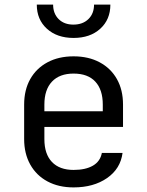

<svg xmlns="http://www.w3.org/2000/svg" viewBox="-20 -805 640 835"><path d="M300 10Q235 10 186.5 -16Q138 -42 111.5 -89.5Q85 -137 85 -200V-350Q85 -414 111.5 -461Q138 -508 186.5 -534Q235 -560 300 -560Q365 -560 413.5 -534Q462 -508 488.5 -461Q515 -414 515 -350V-253H173V-200Q173 -135 206 -100.5Q239 -66 300 -66Q352 -66 384 -84.5Q416 -103 423 -140H513Q504 -71 445.5 -30.5Q387 10 300 10ZM173 -321H427V-350Q427 -415 394.5 -450Q362 -485 300 -485Q239 -485 206 -450Q173 -415 173 -350ZM300 -640Q228 -640 184 -680Q140 -720 140 -785H211Q211 -746 235 -722Q259 -698 299 -698Q340 -698 364.5 -722Q389 -746 389 -785H460Q460 -720 416 -680Q372 -640 300 -640Z"/></svg>

Font: Liga JetBrainsMono Nerd Font
Style: Regular
Weight: 400
Designer: Philipp Nurullin, Konstantin Bulenkov
Foundry: JetBrains
Version: Version 2.225; ttfautohint (v1.8.3)